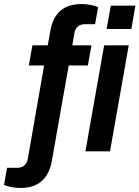

<svg xmlns="http://www.w3.org/2000/svg" viewBox="-98 -751 692 953"><path d="M3 182C113 182 148 113 160 44L243 -426H338L356 -526H261L271 -586C276 -615 294 -631 324 -631H374L389 -716C371 -724 337 -731 308 -731C196 -731 163 -662 151 -593L139 -526H63L45 -426H121L40 37C35 66 17 82 -13 82H-63L-78 167C-60 175 -26 182 3 182ZM431 -607H554L574 -723H452ZM326 0H448L541 -526H419Z"/></svg>

Font: Archivo SemiBold
Style: Italic
Weight: 600
Italic angle: -10°
Designer: Hector Gatti
Foundry: Omnibus-Type
Version: Version 2.001